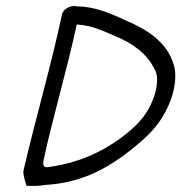

<svg xmlns="http://www.w3.org/2000/svg" viewBox="-20 -622 593 628"><path d="M57 -65C54 -51 64 -24 67 -14C88 -14 108 -13 127 -17C250 -24 345 -73 451 -168C489 -202 518 -241 538 -294C556 -341 557 -390 547 -414C525 -485 460 -527 387 -557C347 -576 290 -601 233 -601C211 -607 187 -592 183 -576C148 -410 97 -237 57 -65ZM122 -96C155 -248 200 -396 231 -542C286 -538 318 -520 359 -503C413 -481 462 -445 484 -398C499 -379 496 -336 481 -298C459 -241 426 -209 373 -169C309 -123 239 -91 148 -77C141 -77 117 -66 122 -96Z"/></svg>

Font: Comica
Style: RgIta
Weight: 400
Designer: Jasper
Foundry: KineticPlasma Fonts/Cannot Into Space Fonts
Version: Version 0.89